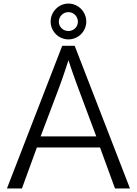

<svg xmlns="http://www.w3.org/2000/svg" viewBox="-20 -1027 768 1077"><path d="M464 -906C464 -961 419 -1007 364 -1007C309 -1007 264 -961 264 -906C264 -851 309 -806 364 -806C419 -806 464 -851 464 -906ZM417 -905C417 -876 393 -853 364 -853C334 -853 310 -876 310 -905C310 -935 334 -959 364 -959C393 -959 417 -935 417 -905ZM709 30 399 -770H329L19 30H103L187 -200H541L625 30ZM520 -262H208L307 -524C336 -599 362 -685 364 -689C366 -682 392 -604 421 -527Z"/></svg>

Font: LINE Seed JP App_OTF Regular
Style: Regular
Weight: 400
Designer: LY Corporation & Fontrix & Fontworks
Version: Version 1.002